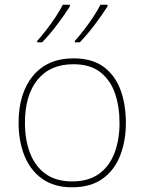

<svg xmlns="http://www.w3.org/2000/svg" viewBox="-20 -786 615 816"><path d="M515 -264Q515 -187 490.5 -124.5Q466 -62 415.5 -26Q365 10 286 10Q210 10 159.5 -26Q109 -62 84 -124Q59 -186 59 -264Q59 -390 120.5 -464Q182 -538 292 -538Q372 -538 421 -501.5Q470 -465 492.5 -403Q515 -341 515 -264ZM86 -264Q86 -191 108 -134.5Q130 -78 174.5 -46.5Q219 -15 286 -15Q356 -15 400.5 -47Q445 -79 466.5 -135.5Q488 -192 488 -264Q488 -333 468.5 -389.5Q449 -446 406 -479.5Q363 -513 292 -513Q193 -513 139.5 -447Q86 -381 86 -264ZM437 -759Q415 -724 383 -681.5Q351 -639 319 -606H298V-612Q316 -632 337 -659Q358 -686 377 -715Q396 -744 407 -766H437ZM277 -759Q255 -724 223 -681.5Q191 -639 159 -606H138V-612Q156 -632 177 -659Q198 -686 217 -715Q236 -744 247 -766H277Z"/></svg>

Font: Noto Sans Myanmar UI Thin
Style: Regular
Weight: 100
Designer: Monotype Design Team
Foundry: Monotype Imaging Inc.
Version: Version 2.103; ttfautohint (v1.8.4.7-5d5b)